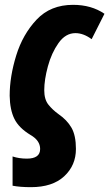

<svg xmlns="http://www.w3.org/2000/svg" viewBox="-20 -578 452 794"><path d="M294 38Q294 -18 275.5 -50Q257 -82 222 -106Q197 -124 180 -145.5Q163 -167 163 -205Q163 -248 178 -303.5Q193 -359 222 -400Q251 -441 292 -441Q325 -441 359 -416L412 -521Q358 -558 282 -558Q189 -558 131.5 -497Q74 -436 47 -348.5Q20 -261 20 -182Q21 -124 39.5 -86.5Q58 -49 106 -20Q146 3 146 38Q146 78 91 78Q59 78 32 69V190Q63 196 108 196Q197 196 245.5 151Q294 106 294 38Z"/></svg>

Font: Noto Sans UI Condensed ExtraBold
Style: Italic
Weight: 800
Width: 3
Designer: Monotype Design Team
Foundry: Monotype Imaging Inc.
Version: 1.001